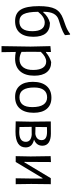

<svg xmlns="http://www.w3.org/2000/svg" viewBox="765 -1516 936 2506"><g transform="rotate(90 1233.0 -263.0)"><path d="M255 8Q152 8 106 -65.5Q60 -139 60 -303Q60 -445 96 -515Q132 -585 222 -618L316 -652Q376 -674 424 -711L433 -707L439 -643Q396 -613 330 -590L237 -560Q134 -527 134 -370V-360L139 -358Q198 -427 279 -447Q460 -447 460 -230Q460 -114 407.5 -53Q355 8 255 8ZM274 -379Q202 -379 134 -292Q135 -160 164 -104Q193 -48 261 -48Q387 -48 387 -216Q387 -379 274 -379Z M659 -460 658 -395H664Q727 -447 791 -463Q876 -463 922 -406Q968 -349 968 -243Q968 -123 910 -57.5Q852 8 745 8Q703 8 658 -1L661 185H582L588 -194L582 -453ZM656 -201 657 -76Q706 -50 755 -50Q822 -50 858.5 -98Q895 -146 893 -234Q892 -313 863.5 -355.5Q835 -398 783 -398Q723 -398 657 -328Z M1256 -466Q1350 -466 1401 -405.5Q1452 -345 1452 -235Q1452 -119 1398 -55.5Q1344 8 1244 8Q1150 8 1099 -52.5Q1048 -113 1048 -223Q1048 -339 1102 -402.5Q1156 -466 1256 -466ZM1251 -410Q1188 -410 1155 -367Q1122 -324 1122 -241Q1122 -49 1249 -49Q1378 -49 1378 -217Q1378 -312 1345.5 -361Q1313 -410 1251 -410Z M1564 0 1568 -194 1565 -458 1724 -459Q1800 -459 1841 -430.5Q1882 -402 1882 -348Q1882 -271 1802 -239Q1904 -217 1904 -130Q1904 3 1696 3Q1636 3 1564 0ZM1701 -409Q1661 -409 1639 -408L1637 -258L1729 -256Q1809 -271 1809 -339Q1809 -409 1701 -409ZM1636 -201 1638 -49Q1668 -46 1703 -46Q1831 -46 1831 -132Q1831 -199 1740 -209L1636 -208Z M2018 0 2022 -194 2018 -456 2095 -460 2093 -113H2099L2306 -458H2384L2381 -202L2384 0H2307L2310 -189V-350H2304L2094 0Z"/></g></svg>

Font: Alegreya Sans SC
Style: Regular
Weight: 400
Designer: Juan Pablo del Peral
Foundry: Huerta Tipografica
Version: Version 2.007